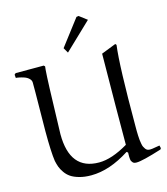

<svg xmlns="http://www.w3.org/2000/svg" viewBox="-147 -1008 974 1118"><g transform="rotate(-15 340.0 -449.0)"><path d="M317.4 -716.8 299.3 -748 418.9 -904.8 432.1 -906.7 479 -871.1ZM160.2 -542 151.9 -269Q151.9 -51.8 328.1 -51.8Q404.3 -51.8 503.9 -110.8Q503.9 -294.9 507.8 -659.2L596.2 -693.8L602.1 -687Q585.9 -565.9 585.9 -202.1Q585.9 -181.6 585.9 -171.6Q585.9 -161.6 586.7 -143.8Q587.4 -126 588.6 -116.9Q589.8 -107.9 592 -94.7Q594.2 -81.5 597.7 -74.7Q601.1 -67.9 606 -60.8Q610.8 -53.7 617.9 -50.8Q625 -47.9 633.8 -47.9Q645 -47.9 664.8 -51.8Q684.6 -55.7 691.9 -56.2L695.8 -39.1L690.9 -32.2Q573.7 4.9 538.1 4.9Q529.8 4.9 523.9 2.9Q518.1 1 514.4 -3.9Q510.7 -8.8 508.5 -12.5Q506.3 -16.1 505.6 -24.7Q504.9 -33.2 504.6 -37.1Q504.4 -41 504.6 -51Q504.9 -61 504.9 -64L497.1 -69.8Q375 8.8 264.2 8.8Q224.1 8.8 192.9 0Q161.6 -8.8 142.6 -21.7Q123.5 -34.7 110.1 -54Q96.7 -73.2 90.6 -89.8Q84.5 -106.4 80.1 -127Q71.8 -182.6 71.8 -308.1Q71.8 -346.7 73 -424.8Q74.2 -502.9 74.2 -542V-601.1Q74.2 -614.7 62.7 -625.7Q51.3 -636.7 35.2 -642.1Q19 -647.5 5.9 -650.1Q-7.3 -652.8 -14.2 -652.8L-16.1 -672.9L-7.8 -680.2H161.1L168 -673.8Q166 -664.1 163.1 -610.8Q160.2 -557.6 160.2 -542Z"/></g></svg>

Font: Aref Ruqaa
Style: Regular
Weight: 400
Designer: Abdoulla Aref
Version: Version 0.7